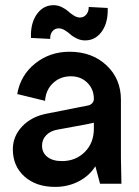

<svg xmlns="http://www.w3.org/2000/svg" viewBox="-20 -713 538 745"><path d="M193.8 12.2Q120.1 12.2 75 -28.1Q29.8 -68.4 29.8 -133.8Q29.8 -184.1 65.9 -222.4Q102.1 -260.7 161.1 -272L318.8 -303.2Q330.1 -304.7 337.2 -312Q344.2 -319.3 344.2 -329.1Q344.2 -367.2 318.8 -392.1Q293.5 -417 254.9 -417Q213.9 -417 185.8 -390.6Q157.7 -364.3 154.8 -321.8L46.9 -348.1Q59.1 -420.4 116 -466.3Q172.9 -512.2 250 -512.2Q336.9 -512.2 393.1 -459.7Q449.2 -407.2 449.2 -326.2V-100.1L451.2 0H368.2L350.1 -67.9Q326.7 -30.8 285.4 -9.3Q244.1 12.2 193.8 12.2ZM310.1 -556.2Q293.5 -556.2 278.1 -563.5Q262.7 -570.8 253.2 -579.6Q243.7 -588.4 231.4 -595.7Q219.2 -603 208 -603Q193.4 -603 184.1 -592.3Q174.8 -581.5 174.8 -564.9V-562L100.1 -565.9V-582Q101.6 -630.4 125.7 -661.6Q149.9 -692.9 188 -692.9Q204.6 -692.9 220 -685.3Q235.4 -677.7 244.9 -668.9Q254.4 -660.2 266.6 -652.6Q278.8 -645 290 -645Q304.7 -645 314.5 -656.2Q324.2 -667.5 324.2 -684.1V-686L397.9 -682.1V-667Q396.5 -618.2 372.3 -587.2Q348.1 -556.2 310.1 -556.2ZM143.1 -147.9Q143.1 -120.6 163.8 -104.2Q184.6 -87.9 220.2 -87.9Q273.4 -87.9 308.8 -123Q344.2 -158.2 344.2 -213.9V-236.8Q340.8 -236.3 329.6 -233.6Q318.4 -231 312 -230L203.1 -210Q175.3 -205.1 159.2 -188.2Q143.1 -171.4 143.1 -147.9Z"/></svg>

Font: Apfel Grotezk Mittel
Style: Regular
Weight: 500
Designer: Luigi Gorlero
Foundry: © 2023, Luigi Gorlero & Collletttivo
Version: Version 2.000;Glyphs 3.2 (3217)